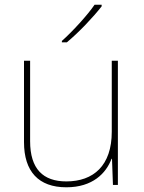

<svg xmlns="http://www.w3.org/2000/svg" viewBox="-20 -852 613 816"><path d="M412 -825V-832H382C353 -789 288 -718 243 -678V-672H264C317 -716 377 -780 412 -825ZM481 -594H455V-292C455 -148 377 -81 262 -81C163 -81 108 -134 108 -252V-594H82V-248C82 -123 144 -56 262 -56C374 -56 431 -116 454 -177H456L460 -66H481Z"/></svg>

Font: Noto Sans Malayalam UI Thin
Style: Regular
Weight: 100
Designer: Jelle Bosma - Monotype Design Team
Foundry: Monotype Imaging Inc.
Version: Version 2.104